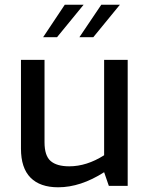

<svg xmlns="http://www.w3.org/2000/svg" viewBox="-20 -789 630 815"><path d="M69 -158V-535H169V-185Q169 -128 195 -105.5Q221 -83 274 -83Q348 -83 422 -130V-535H522V0H442L422 -58Q322 6 227 6Q150 6 109.5 -35Q69 -76 69 -158ZM255 -769H335L222 -631H163ZM410 -769H489L376 -631H317Z"/></svg>

Font: Exo Medium
Style: Regular
Weight: 500
Designer: Natanael Gama
Foundry: Natanael Gama
Version: Version 1.500; ttfautohint (v1.6)